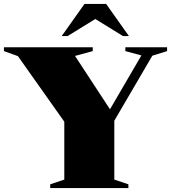

<svg xmlns="http://www.w3.org/2000/svg" viewBox="-36 -955 868 975"><path d="M55 -670 -16 -695.5V-715H435V-695.5L345 -671L522.5 -400L682 -673.5L600.5 -695.5V-715H812.5V-695.5L737.5 -672L544.5 -342V-43L616 -19V0H219V-19L290.5 -43V-337ZM588.5 -772 448 -858.5 307.5 -772H277.5L393 -935H503L618.5 -772Z"/></svg>

Font: Newsreader 72pt ExtraBold
Style: Regular
Weight: 800
Designer: Hugues Gentile
Foundry: Production Type
Version: Version 1.003; ttfautohint (v1.8.3)